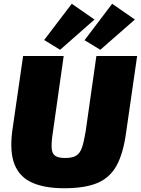

<svg xmlns="http://www.w3.org/2000/svg" viewBox="-20 -988 750 1022"><path d="M710 -690 651 -281Q636 -171 600.5 -106.5Q565 -42 498.5 -14Q432 14 322 14Q217 14 150.5 -16Q84 -46 57.5 -112.5Q31 -179 45 -289L103 -690H319L261 -281Q253 -229 255 -199.5Q257 -170 274 -158.5Q291 -147 327 -147Q365 -147 385.5 -159.5Q406 -172 416.5 -203Q427 -234 436 -289L493 -690ZM362 -968 483 -884 300 -723 215 -775ZM577 -968 698 -884 514 -723 430 -774Z"/></svg>

Font: Exo 2 Black
Style: Italic
Weight: 900
Italic angle: -8°
Designer: Natanael Gama
Foundry: Natanael Gama
Version: Version 2.010